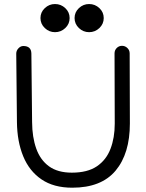

<svg xmlns="http://www.w3.org/2000/svg" viewBox="-20 -895 707 929"><path d="M411.1 -739.3Q382.8 -739.3 361.8 -759.3Q340.8 -779.3 340.8 -807.6Q340.8 -835.9 361.8 -855.7Q382.8 -875.5 411.1 -875.5Q439.9 -875.5 460.9 -855.7Q481.9 -835.9 481.9 -807.6Q481.9 -779.3 460.9 -759.3Q439.9 -739.3 411.1 -739.3ZM246.1 -739.3Q217.8 -739.3 196.8 -759.3Q175.8 -779.3 175.8 -807.6Q175.8 -835.9 196.8 -855.7Q217.8 -875.5 246.1 -875.5Q274.9 -875.5 295.9 -855.7Q316.9 -835.9 316.9 -807.6Q316.9 -779.3 295.9 -759.3Q274.9 -739.3 246.1 -739.3ZM58.6 -635.7Q58.6 -649.9 69.1 -661.1Q79.6 -672.4 92.8 -672.4Q131.3 -672.4 131.8 -635.7L135.3 -304.2Q135.7 -231.4 155.3 -176.3Q174.8 -121.1 217 -90.3Q259.3 -59.6 327.6 -59.6Q403.3 -59.6 448.7 -90.3Q494.1 -121.1 514.6 -174.8Q535.2 -228.5 535.2 -296.9L534.2 -636.2V-636.7Q534.2 -651.9 544.7 -662.6Q555.2 -673.3 570.3 -673.3Q585.4 -673.3 596.4 -662.6Q607.4 -651.9 607.4 -636.7V-636.2L608.4 -297.4Q608.4 -151.9 539.3 -69.3Q470.2 13.2 329.6 13.2Q239.7 13.2 180.7 -27.1Q121.6 -67.4 92.3 -138.9Q63 -210.4 62 -303.7L58.6 -635.3Z"/></svg>

Font: Manjari
Style: Regular
Weight: 400
Designer: Santhosh Thottingal <santhosh.thottingal@gmail.com>
Foundry: SMC
Version: Version 2.000